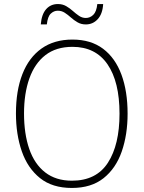

<svg xmlns="http://www.w3.org/2000/svg" viewBox="-20 -921 711 951"><path d="M612 -358Q612 -254 583 -170.5Q554 -87 493 -38.5Q432 10 336 10Q239 10 178 -39Q117 -88 88 -171.5Q59 -255 59 -359Q59 -472 91 -554Q123 -636 185.5 -680.5Q248 -725 339 -725Q430 -725 490.5 -679.5Q551 -634 581.5 -551.5Q612 -469 612 -358ZM99 -359Q99 -258 125 -183Q151 -108 204 -67Q257 -26 336 -26Q457 -26 514.5 -115Q572 -204 572 -358Q572 -516 512.5 -602.5Q453 -689 339 -689Q258 -689 205 -648Q152 -607 125.5 -532.5Q99 -458 99 -359ZM182 -800Q186 -850 208.5 -875.5Q231 -901 267 -901Q290 -901 308 -890.5Q326 -880 341 -866.5Q356 -853 371.5 -842.5Q387 -832 405 -832Q426 -832 442 -847.5Q458 -863 462 -901H491Q488 -852 464 -826Q440 -800 405 -800Q382 -800 364 -810.5Q346 -821 331 -834.5Q316 -848 300.5 -858Q285 -868 266 -868Q247 -868 231.5 -853.5Q216 -839 212 -800Z"/></svg>

Font: Noto Sans Sinhala UI SemiCondensed ExtraLight
Style: Regular
Weight: 200
Width: 4
Designer: Jelle Bosma - Monotype Design Team
Foundry: Monotype Imaging Inc.
Version: Version 2.006; ttfautohint (v1.8.4.7-5d5b)